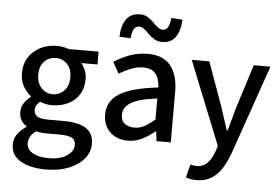

<svg xmlns="http://www.w3.org/2000/svg" viewBox="-61 -835 1673 1149"><g transform="rotate(5 775.5 -261.0)"><path d="M252.4 226.6Q160.6 226.6 102.1 193.1Q43.5 159.7 43.5 93.8Q43.5 61 62.5 33.2Q81.5 5.4 115.7 -16.6V-21Q96.7 -32.7 84 -53.2Q71.3 -73.7 71.3 -104Q71.3 -134.3 88.6 -158.9Q106 -183.6 126.5 -197.8V-202.1Q100.6 -221.2 80.8 -255.6Q61 -290 61 -335Q61 -392.1 87.9 -432.6Q114.7 -473.1 158.9 -494.6Q203.1 -516.1 255.4 -516.1Q276.4 -516.1 294.9 -512.5Q313.5 -508.8 328.1 -503.4H506.8V-426.3H409.7Q423.8 -410.2 433.8 -385.7Q443.8 -361.3 443.8 -333Q443.8 -277.8 418.7 -239Q393.6 -200.2 350.8 -179.9Q308.1 -159.7 255.4 -159.7Q238.3 -159.7 219.7 -163.3Q201.2 -167 184.6 -174.3Q171.9 -164.1 164.1 -151.9Q156.2 -139.6 156.2 -121.6Q156.2 -98.6 174.6 -85.2Q192.9 -71.8 241.2 -71.8H334.5Q423.8 -71.8 469.5 -42.5Q515.1 -13.2 515.1 50.8Q515.1 99.1 482.7 138.9Q450.2 178.7 391.4 202.6Q332.5 226.6 252.4 226.6ZM255.4 -225.6Q294.9 -225.6 323.5 -254.9Q352.1 -284.2 352.1 -335Q352.1 -386.7 323.7 -415Q295.4 -443.4 255.4 -443.4Q214.8 -443.4 187 -415Q159.2 -386.7 159.2 -335Q159.2 -284.2 187.5 -254.9Q215.8 -225.6 255.4 -225.6ZM267.6 157.7Q333.5 157.7 373.8 130.1Q414.1 102.5 414.1 66.9Q414.1 34.7 390.4 22.9Q366.7 11.2 320.3 11.2H243.2Q204.6 11.2 175.8 3.9Q152.3 20.5 142.1 39.8Q131.8 59.1 131.8 78.6Q131.8 115.7 168 136.7Q204.1 157.7 267.6 157.7Z M727.5 12.2Q662.1 12.2 620.4 -26.9Q578.6 -65.9 578.6 -132.8Q578.6 -214.4 650.9 -258.8Q723.1 -303.2 881.3 -320.8Q880.9 -350.1 871.8 -375.5Q862.8 -400.9 841.8 -416.7Q820.8 -432.6 783.7 -432.6Q743.2 -432.6 706.5 -417.2Q669.9 -401.9 637.7 -382.8L599.6 -450.2Q637.7 -475.6 689.7 -495.8Q741.7 -516.1 802.2 -516.1Q895.5 -516.1 939.9 -459.7Q984.4 -403.3 984.4 -302.7V0H898.9L891.6 -57.6H888.2Q853 -28.3 812.7 -8.1Q772.5 12.2 727.5 12.2ZM758.8 -69.3Q792 -69.3 820.6 -84.7Q849.1 -100.1 881.3 -128.9V-254.9Q767.6 -240.7 723.1 -212.2Q678.7 -183.6 678.7 -141.1Q678.7 -103 701.7 -86.2Q724.6 -69.3 758.8 -69.3ZM879.4 -594.2Q853 -594.2 833.3 -606.2Q813.5 -618.2 797.6 -634Q781.7 -649.9 766.8 -661.9Q752 -673.8 735.8 -673.8Q714.4 -673.8 703.9 -654.3Q693.4 -634.8 690.9 -599.6L623.5 -603.5Q625.5 -669.4 652.6 -708.5Q679.7 -747.6 734.9 -747.6Q761.2 -747.6 780.8 -735.6Q800.3 -723.6 816.2 -707.8Q832 -691.9 846.9 -679.7Q861.8 -667.5 878.4 -667.5Q898.9 -667.5 909.4 -687.7Q919.9 -708 922.4 -742.2L989.7 -737.8Q987.8 -672.9 960.9 -633.5Q934.1 -594.2 879.4 -594.2Z M1155.8 211.4Q1136.7 211.4 1121.3 208.5Q1106 205.6 1093.3 199.7L1113.3 121.1Q1123 124 1132.1 125.7Q1141.1 127.4 1149.4 127.4Q1190.4 127.4 1216.1 100.1Q1241.7 72.8 1255.9 30.8L1267.1 -2.9L1066.4 -503.4H1171.9L1266.1 -242.2Q1277.3 -209 1288.8 -172.1Q1300.3 -135.3 1312.5 -99.6H1316.9Q1326.7 -134.8 1336.7 -171.1Q1346.7 -207.5 1356.4 -242.2L1439 -503.4H1539.1L1353.5 30.8Q1334 85 1308.1 125.5Q1282.2 166 1245.4 188.7Q1208.5 211.4 1155.8 211.4Z"/></g></svg>

Font: Akatab SemiBold
Style: Regular
Weight: 600
Designer: SIL Global
Foundry: SIL Global
Version: Version 4.100